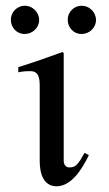

<svg xmlns="http://www.w3.org/2000/svg" viewBox="-20 -642 380 672"><path d="M316 -572C316 -599 293 -622 266 -622C239 -622 217 -600 217 -573C217 -545 238 -523 265 -523C293 -523 316 -545 316 -572ZM117 -572C117 -599 94 -622 67 -622C40 -622 18 -600 18 -573C18 -545 39 -523 66 -523C94 -523 117 -545 117 -572ZM276 -107C253 -66 245 -56 223 -56C208 -56 203 -69 203 -79V-456L199 -460C147 -441 96 -423 44 -407V-389C63 -393 77 -393 86 -393C108 -393 119 -381 119 -344V-78C119 -35 132 10 178 10C230 10 268 -51 291 -99Z"/></svg>

Font: STIX Math
Style: Regular
Weight: 400
Designer: MicroPress Inc., with final additions and corrections provided by Coen Hoffman, Elsevier (retired)
Version: Version 1.1.0